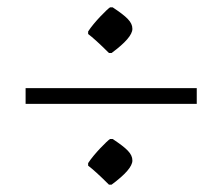

<svg xmlns="http://www.w3.org/2000/svg" viewBox="-20 -575 607 525"><path d="M278 -430H285C323 -458 342 -480 342 -496C342 -515 327 -529 288 -555H281C273 -550 237 -514 221 -489V-482C233 -473 252 -456 278 -430ZM50 -291H518V-334H50ZM278 -70H285C323 -98 342 -120 342 -136C342 -155 327 -169 288 -195H281C273 -190 237 -154 221 -129V-122C233 -113 252 -96 278 -70Z"/></svg>

Font: Noto Nastaliq Urdu
Style: Regular
Weight: 400
Designer: Monotype Design Team (Patrick Giasson: type design, Kamal Mansour: OpenType code, Glenda Bellarosa). Updated by Simon Co
Foundry: Monotype Imaging Inc., Simon Cozens
Version: Version 3.009